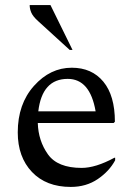

<svg xmlns="http://www.w3.org/2000/svg" viewBox="-20 -727 524 757"><path d="M259 10Q162 10 106 -49Q50 -108 50 -205Q50 -317 114 -388.5Q178 -460 263 -460Q342 -460 387.5 -405Q433 -350 433 -247L428 -242H129Q131 -172 169 -118.5Q207 -65 302 -65Q357 -65 431 -105H434V-95Q411 -52 365.5 -21Q320 10 259 10ZM247 -416Q146 -416 131 -288H357Q335 -416 247 -416ZM255 -530 130 -644Q110 -662 103.5 -677Q97 -692 97 -707H179L266 -530Z"/></svg>

Font: Spectral
Style: Regular
Weight: 400
Designer: Jean-Baptiste Levee
Foundry: Production Type
Version: Version 1.002